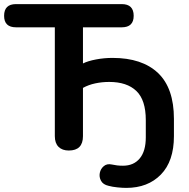

<svg xmlns="http://www.w3.org/2000/svg" viewBox="-23 -725 918 935"><path d="M592 190Q574 190 549 187.5Q524 185 506 180Q479 174 469 155.5Q459 137 463 117Q467 97 482.5 84Q498 71 521 76Q535 79 547.5 80.5Q560 82 576 82Q628 82 657.5 46.5Q687 11 687 -56V-140Q687 -238 641 -282Q595 -326 509 -326Q474 -326 441 -319Q408 -312 381 -297V-62Q381 8 312 8Q280 8 262 -10Q244 -28 244 -62V-592H55Q-3 -592 -3 -648Q-3 -705 55 -705H570Q628 -705 628 -648Q628 -592 570 -592H381V-416Q405 -428 444.5 -435.5Q484 -443 525 -443Q669 -443 746.5 -369.5Q824 -296 824 -146V-62Q824 60 760.5 125Q697 190 592 190Z"/></svg>

Font: Chiron GoRound TC SB
Style: Regular
Weight: 500
Designer: Ryoko NISHIZUKA 西塚涼子 (kana, bopomofo & ideographs); Paul D. Hunt (Latin, Greek & Cyrillic); Sandoll Communications 산돌커뮤니
Foundry: Adobe
Version: Version 1.000;hotconv 1.1.1;makeotfexe 2.6.0